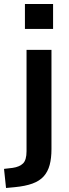

<svg xmlns="http://www.w3.org/2000/svg" viewBox="-60 -742 344 955"><path d="M64 -598V-722H204V-598ZM-30 193 -40 98 3 93Q37 88 54.5 71Q72 54 72 10V-494H196V0Q196 45 187 78.5Q178 112 157.5 135Q137 158 101.5 171Q66 184 13 189Z"/></svg>

Font: Nunito Sans 10pt SemiCondensed
Style: Bold
Weight: 700
Width: 4
Designer: Vernon Adams
Foundry: Vernon Adams
Version: Version 3.101;gftools[0.9.27]